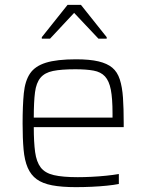

<svg xmlns="http://www.w3.org/2000/svg" viewBox="-20 -762 601 790"><path d="M292 8Q234 8 194.5 0.5Q155 -7 131 -24.5Q107 -42 94 -72Q81 -102 77 -147Q73 -192 73 -254Q73 -328 78 -378.5Q83 -429 103.5 -459.5Q124 -490 169 -504Q214 -518 293 -518Q349 -518 385 -509.5Q421 -501 442 -483.5Q463 -466 473 -435Q483 -404 486 -360Q489 -316 489 -256V-239H119Q119 -177 124.5 -136.5Q130 -96 147.5 -73Q165 -50 201.5 -41.5Q238 -33 300 -33Q326 -33 356.5 -34.5Q387 -36 416.5 -39Q446 -42 469 -46V-5Q449 -1 419.5 2Q390 5 357 6.5Q324 8 292 8ZM443 -258V-296Q443 -357 436 -393Q429 -429 412 -447.5Q395 -466 365 -471.5Q335 -477 290 -477Q232 -477 198 -470Q164 -463 146.5 -442Q129 -421 124 -382Q119 -343 119 -278H463ZM152 -603V-609L258 -742H313L419 -609V-603H385L285 -709L186 -603Z"/></svg>

Font: Saira Thin ExtraLight
Style: Regular
Weight: 250
Version: Version 1.101